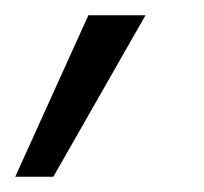

<svg xmlns="http://www.w3.org/2000/svg" viewBox="-87 -112 268 252"><path d="M-67 120 29 -92H104L-17 120Z"/></svg>

Font: DM Sans 24pt Light
Style: Italic
Weight: 300
Italic angle: -10°
Designer: Colophon Foundry, Jonny Pinhorn
Foundry: Colophon Foundry
Version: Version 4.004;gftools[0.9.30]